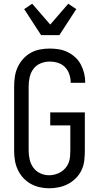

<svg xmlns="http://www.w3.org/2000/svg" viewBox="-20 -1004 540 1032"><path d="M244 8Q218 8 192 2Q166 -4 143.5 -17Q121 -30 103.5 -49.5Q86 -69 75 -93Q64 -117 60 -143Q56 -169 56 -195V-540Q56 -566 60 -592.5Q64 -619 75 -643Q86 -667 104 -687Q122 -707 145 -720Q168 -733 194.5 -738Q221 -743 247 -743Q272 -743 296.5 -739Q321 -735 343.5 -724Q366 -713 384.5 -696Q403 -679 414.5 -657Q426 -635 432 -611Q438 -587 438 -562V-559H360V-561Q360 -583 352.5 -605Q345 -627 329.5 -643Q314 -659 292 -666Q270 -673 247 -673Q222 -673 198.5 -663.5Q175 -654 160 -634Q145 -614 139.5 -589.5Q134 -565 134 -540V-195Q134 -171 139.5 -146.5Q145 -122 159.5 -102.5Q174 -83 196.5 -72.5Q219 -62 244 -62Q260 -62 276.5 -66.5Q293 -71 307 -79.5Q321 -88 332 -101Q343 -114 349 -129.5Q355 -145 356.5 -161.5Q358 -178 358 -195V-330H250V-400H436V-195Q436 -168 433 -141.5Q430 -115 419 -91Q408 -67 389 -47.5Q370 -28 346.5 -15.5Q323 -3 296.5 2.5Q270 8 244 8ZM201 -815 110 -955 153 -984 250 -872 347 -984 390 -955 299 -815Z"/></svg>

Font: Iosevka SS18
Style: Regular
Weight: 400
Monospace: yes
Designer: Belleve Invis
Foundry: Belleve Invis
Version: Version 25.1.1; ttfautohint (v1.8.4)